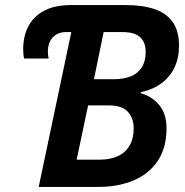

<svg xmlns="http://www.w3.org/2000/svg" viewBox="-20 -734 727 754"><path d="M132 0 260 -608H239Q207 -608 187.5 -587.5Q168 -567 168 -530Q168 -523 169 -516Q170 -509 171 -504H75Q73 -510 72 -520Q71 -530 71 -540Q71 -592 91.5 -631Q112 -670 153.5 -692Q195 -714 258 -714H476Q541 -714 587.5 -698Q634 -682 658.5 -647Q683 -612 683 -555Q683 -506 665 -468.5Q647 -431 613.5 -406.5Q580 -382 533 -372V-368Q578 -355 606 -320.5Q634 -286 634 -231Q634 -153 599 -101.5Q564 -50 503.5 -25Q443 0 367 0ZM372 -107Q413 -107 443 -121Q473 -135 489 -162.5Q505 -190 505 -230Q505 -270 482 -295Q459 -320 408 -320H326L281 -107ZM428 -423Q465 -423 493 -434Q521 -445 536.5 -469Q552 -493 552 -530Q552 -568 530.5 -588Q509 -608 461 -608H387L349 -423Z"/></svg>

Font: Noto Sans Display SemiBold
Style: Italic
Weight: 600
Italic angle: -12°
Designer: Monotype Design Team
Foundry: Monotype Imaging Inc.
Version: Version 2.003